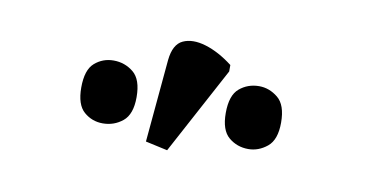

<svg xmlns="http://www.w3.org/2000/svg" viewBox="-36 -883 672 352"><g transform="rotate(10 299.5 -706.5)"><path d="M288 -604 247 -613 261 -767Q264 -797 281.5 -805Q299 -813 324 -805.5Q349 -798 375 -778V-766ZM163 -632Q143 -632 128 -645Q113 -658 113 -690Q113 -723 128 -736Q143 -749 163 -749Q184 -749 200 -736Q216 -723 216 -690Q216 -658 200 -645Q184 -632 163 -632ZM434 -632Q413 -632 397.5 -645Q382 -658 382 -690Q382 -723 397.5 -736Q413 -749 434 -749Q453 -749 469 -736Q485 -723 485 -690Q485 -658 469 -645Q453 -632 434 -632Z"/></g></svg>

Font: Noto Serif Condensed SemiBold
Style: Regular
Weight: 600
Width: 3
Designer: Monotype Design Team
Foundry: Monotype Imaging Inc.
Version: Version 2.013